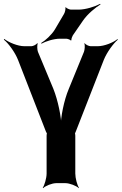

<svg xmlns="http://www.w3.org/2000/svg" viewBox="-65 -951 632 997"><path d="M212 -490 132 -682C128 -692 127 -717 131 -724L128 -727C124 -719 106 -711 98 -711H62C27 -711 -20 -731 -43 -749L-45 -745C-22 -727 13 -680 29 -639L173 -269C174 -267 179 -256 180 -257L179 -261C178 -260 177 -248 177 -246V-50C177 -26 166 11 157 24L159 26C171 14 205 0 228 0H274C297 0 332 14 344 26L345 24C336 11 326 -26 326 -50V-246C326 -248 325 -260 324 -261L323 -257C324 -256 328 -267 329 -269L474 -640C490 -680 525 -727 547 -745L545 -748C523 -730 477 -711 442 -711H406C397 -711 379 -719 375 -727L373 -724C377 -717 375 -692 371 -682L292 -489C267 -430 250 -342 250 -292H254C254 -342 236 -430 212 -490ZM267 -878 220 -798C203 -770 170 -740 149 -728L150 -724C171 -736 214 -750 246 -750H279C285 -750 300 -745 302 -741L306 -742C304 -747 310 -762 313 -767L366 -844C390 -879 432 -913 457 -928L455 -931C429 -917 380 -901 343 -901H303C297 -901 280 -908 277 -913L274 -912C277 -906 272 -885 267 -878Z"/></svg>

Font: Asimov
Style: EdgeExtreme
Weight: 500
Designer: Google
Version: Version 2.000980: 2014